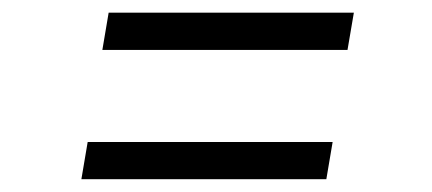

<svg xmlns="http://www.w3.org/2000/svg" viewBox="-20 -435 680 302"><path d="M141 -356.5 150.9 -415.1H536.6L526.6 -356.5ZM108 -153.1 117.9 -211.6H503.2L493.3 -153.1Z"/></svg>

Font: Inter UI Light
Style: Italic
Weight: 300
Italic angle: 9.39999°
Designer: Rasmus Andersson
Foundry: rsms
Version: 3.2;8d6f07862